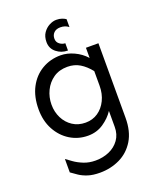

<svg xmlns="http://www.w3.org/2000/svg" viewBox="-171 -809 949 1158"><g transform="rotate(-20 303.5 -229.5)"><path d="M267.6 249Q222.7 249 190.9 238.8Q159.2 228.5 136.7 213.4Q114.3 198.2 95.7 184.6V98.6Q110.4 109.4 134.3 126.5Q158.2 143.6 191.9 157.2Q225.6 170.9 267.6 170.9Q315.4 170.9 355.5 153.3Q395.5 135.7 419.9 101.6Q444.3 67.4 444.3 19.5V-83Q418.9 -43.9 375.5 -14.6Q332 14.6 276.4 14.6Q213.9 14.6 162.1 -17.1Q110.4 -48.8 79.6 -105.5Q48.8 -162.1 48.8 -236.3Q48.8 -317.4 79.6 -376Q110.4 -434.6 164.1 -466.3Q217.8 -498 284.2 -498Q326.2 -498 369.6 -478Q413.1 -458 444.3 -422.9V-488.3H524.4V-9.8Q524.4 77.1 489.3 134.8Q454.1 192.4 395.5 220.7Q336.9 249 267.6 249ZM289.1 -64.5Q334 -64.5 368.7 -87.9Q403.3 -111.3 423.3 -152.3Q443.4 -193.4 443.4 -245.1V-338.9Q413.1 -377 378.4 -397.9Q343.8 -418.9 298.8 -418.9Q246.1 -418.9 209 -393.1Q171.9 -367.2 151.9 -325.7Q131.8 -284.2 131.8 -236.3Q131.8 -189.5 151.4 -150.4Q170.9 -111.3 206.5 -87.9Q242.2 -64.5 289.1 -64.5ZM333 -708Q353.5 -708 368.7 -702.6Q383.8 -697.3 393.6 -690.4V-639.6Q372.1 -657.2 340.8 -657.2Q314.5 -657.2 299.3 -642.6Q284.2 -627.9 284.2 -604.5Q284.2 -582 301.3 -569.3Q318.4 -556.6 336.9 -556.6V-509.8Q294.9 -509.8 263.7 -535.2Q232.4 -560.5 232.4 -601.6Q232.4 -636.7 248.5 -660.2Q264.6 -683.6 288.1 -695.8Q311.5 -708 333 -708Z"/></g></svg>

Font: Sen
Style: Regular
Weight: 400
Designer: Kosal Sen, Philatype
Foundry: Philatype
Version: Version 2.000;gftools[0.9.31]